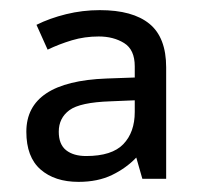

<svg xmlns="http://www.w3.org/2000/svg" viewBox="-20 -742 397 379"><path d="M177 -722Q242 -722 275 -695Q308 -668 308 -609V-389H261L249 -431Q229 -410 201 -396.5Q173 -383 135 -383Q88 -383 60 -407.5Q32 -432 32 -482Q32 -581 190 -587L246 -589V-611Q246 -644 225 -657Q204 -670 175 -670Q147 -670 122 -662.5Q97 -655 74 -644L52 -693Q78 -706 110.5 -714Q143 -722 177 -722ZM198 -542Q138 -540 117 -524.5Q96 -509 96 -482Q96 -457 110.5 -445.5Q125 -434 150 -434Q201 -434 223.5 -457.5Q246 -481 246 -521V-544Z"/></svg>

Font: Noto Sans Thai Looped
Style: Regular
Weight: 400
Designer: Sasikarn Vongin, Ben Mitchell
Foundry: The Fontpad Ltd
Version: Version 1.001; ttfautohint (v1.8.4.7-5d5b)